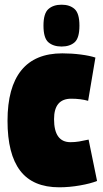

<svg xmlns="http://www.w3.org/2000/svg" viewBox="-20 -787 439 817"><path d="M12 -273Q12 -415 70.5 -487.5Q129 -560 245 -560Q285 -560 323.5 -555Q362 -550 386 -542L355 -358Q323 -367 283 -367Q210 -367 210 -280Q210 -182 280 -182Q299 -182 317 -185Q335 -188 357 -193L393 -17Q366 -6 320.5 2Q275 10 232 10Q120 10 66 -60.5Q12 -131 12 -273ZM242 -589Q207 -589 186 -607Q165 -625 165 -678Q165 -730 186 -748.5Q207 -767 242 -767Q277 -767 297.5 -748.5Q318 -730 318 -678Q318 -625 297.5 -607Q277 -589 242 -589Z"/></svg>

Font: Georama Condensed Black
Style: Regular
Weight: 900
Width: 3
Designer: Jean-Baptiste Levee
Foundry: Production Type
Version: Version 1.000